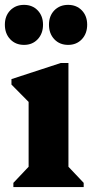

<svg xmlns="http://www.w3.org/2000/svg" viewBox="-22 -761 375 781"><path d="M32.4 0V-17.2L110.4 -99.6L94.4 -71.6V-378L137.4 -303L24.6 -417V-439.2L225.4 -504.8H256.4V-71.2L240.6 -99.4L318.4 -17.2V0ZM255.2 -578.4Q220.6 -578.4 198.9 -601.4Q177.2 -624.4 177.2 -660.6Q177.2 -696.1 198.9 -718.7Q220.6 -741.2 255.2 -741.2Q289.3 -741.2 311 -718.7Q332.6 -696.1 332.6 -660.6Q332.6 -624.4 311 -601.4Q289.3 -578.4 255.2 -578.4ZM75.8 -578.4Q41.2 -578.4 19.5 -601.4Q-2.2 -624.4 -2.2 -660.6Q-2.2 -696.1 19.5 -718.7Q41.2 -741.2 75.8 -741.2Q109.8 -741.2 131.4 -718.7Q153 -696.1 153 -660.6Q153 -624.4 131.4 -601.4Q109.8 -578.4 75.8 -578.4Z"/></svg>

Font: Platypi Light
Style: Regular
Weight: 300
Designer: David Sargent
Foundry: Bolt Cutter Type
Version: Version 1.200